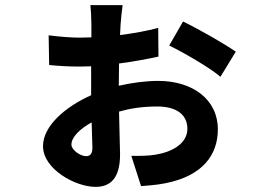

<svg xmlns="http://www.w3.org/2000/svg" viewBox="-20 -659 1040 750"><path d="M695 -575 641 -481C692 -457 804 -392 841 -359L901 -457C857 -488 757 -545 695 -575ZM338 -181 341 -82C341 -58 332 -49 316 -49C294 -49 259 -73 259 -94C259 -123 291 -155 338 -181ZM170 -521 172 -405C215 -401 246 -399 291 -399L336 -400V-319V-287C235 -242 148 -167 148 -88C148 2 275 71 353 71C411 71 449 38 449 -56L445 -223C487 -235 533 -243 595 -243C668 -243 712 -212 712 -156C712 -99 654 -66 589 -55C561 -50 528 -50 493 -50L531 68C554 66 591 64 625 57C774 28 831 -56 831 -154C831 -270 733 -343 598 -343C550 -343 496 -336 444 -324L445 -411C507 -419 563 -430 599 -438L598 -550C554 -538 502 -529 449 -522L451 -563C452 -582 457 -625 459 -639H333C335 -626 337 -582 337 -563V-513L291 -512C262 -512 216 -515 170 -521Z"/></svg>

Font: Noto Sans Mono CJK HK
Style: Bold
Weight: 700
Designer: Ryoko NISHIZUKA 西塚涼子 (kana, bopomofo & ideographs); Paul D. Hunt (Latin, Greek & Cyrillic); Sandoll Communications 산돌커뮤니
Foundry: Adobe
Version: Version 2.004;hotconv 1.0.118;makeotfexe 2.5.65603